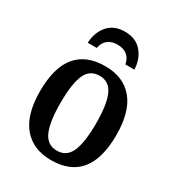

<svg xmlns="http://www.w3.org/2000/svg" viewBox="-181 -863 905 985"><g transform="rotate(30 271.5 -370.5)"><path d="M45 -269Q45 -547 273 -547Q380 -547 438.5 -477Q497 -407 497 -269Q497 10 270 10Q163 10 104 -60.5Q45 -131 45 -269ZM377 -269Q377 -382 352.5 -436Q328 -490 271 -490Q214 -490 190 -436.5Q166 -383 166 -269Q166 -156 190.5 -101.5Q215 -47 272 -47Q329 -47 353 -101.5Q377 -156 377 -269ZM271 -751Q336 -751 371.5 -709Q407 -667 409 -606H356Q342 -674 271 -674Q200 -674 186 -606H133Q135 -667 170.5 -709Q206 -751 271 -751Z"/></g></svg>

Font: Noto Serif NarrowSemiBold
Style: Regular
Weight: 600
Width: 4
Designer: Monotype Design Team
Foundry: Monotype Imaging Inc.
Version: Version 1.001